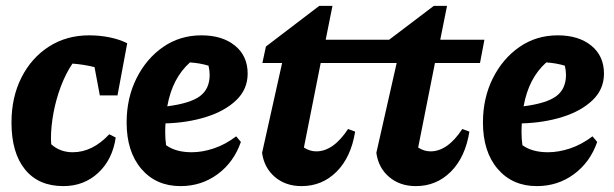

<svg xmlns="http://www.w3.org/2000/svg" viewBox="-20 -620 2084 652"><path d="M195 12Q111 12 65 -44.5Q19 -101 19 -204Q19 -290 53 -357Q87 -424 146.5 -462Q206 -500 283 -500Q319 -500 353 -493Q387 -486 412 -473L379 -296H319L301 -392Q266 -401 226 -404Q203 -370 186.5 -326Q170 -282 161.5 -236Q153 -190 153 -148Q153 -139 154 -130Q184 -103 227 -103Q294 -103 351 -164L373 -153Q362 -78 313.5 -33Q265 12 195 12ZM163 -97 161 -102Q162 -99 163 -97Z M593 12Q510 12 460 -46.5Q410 -105 410 -204Q410 -287 443.5 -354Q477 -421 534 -460.5Q591 -500 664 -500Q735 -500 778 -465Q821 -430 821 -370Q821 -317 782.5 -280Q744 -243 680.5 -223Q617 -203 542 -201Q541 -187 541 -171Q541 -149 544 -127Q577 -103 631 -103Q667 -103 706 -116Q745 -129 782 -157L798 -138Q774 -69 719 -28.5Q664 12 593 12ZM692 -366Q692 -381 688 -397Q658 -406 625 -408Q595 -381 576 -344.5Q557 -308 548 -259Q626 -269 659 -293.5Q692 -318 692 -366Z M1004 12Q950 12 913.5 -19Q877 -50 870 -101L938 -406H871L883 -462L1064 -600H1109L1086 -485H1467L1451 -406H1069L1012 -119Q1032 -106 1054 -106Q1112 -106 1162 -182L1186 -173Q1172 -86 1123 -37Q1074 12 1004 12Z M1392 12Q1338 12 1301.5 -19Q1265 -50 1258 -101L1327 -406H1260L1271 -462L1453 -600H1498L1475 -485H1625L1610 -406H1457L1400 -119Q1420 -106 1442 -106Q1500 -106 1550 -182L1574 -173Q1560 -86 1511 -37Q1462 12 1392 12Z M1803 12Q1720 12 1670 -46.5Q1620 -105 1620 -204Q1620 -287 1653.5 -354Q1687 -421 1744 -460.5Q1801 -500 1874 -500Q1945 -500 1988 -465Q2031 -430 2031 -370Q2031 -317 1992.5 -280Q1954 -243 1890.5 -223Q1827 -203 1752 -201Q1751 -187 1751 -171Q1751 -149 1754 -127Q1787 -103 1841 -103Q1877 -103 1916 -116Q1955 -129 1992 -157L2008 -138Q1984 -69 1929 -28.5Q1874 12 1803 12ZM1902 -366Q1902 -381 1898 -397Q1868 -406 1835 -408Q1805 -381 1786 -344.5Q1767 -308 1758 -259Q1836 -269 1869 -293.5Q1902 -318 1902 -366Z"/></svg>

Font: Piazzolla
Style: Bold Italic
Weight: 700
Italic angle: -11.3°
Designer: Juan Pablo del Peral
Foundry: Huerta Tipografica
Version: Version 1.330